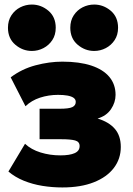

<svg xmlns="http://www.w3.org/2000/svg" viewBox="-20 -809 584 844"><path d="M254 15Q209.5 15 166.2 8Q123 1 84.8 -14.5Q46.5 -30 17 -55L90 -177Q117 -151.5 158.2 -138.8Q199.5 -126 245 -126Q286.5 -126 308.2 -135.8Q330 -145.5 330 -167Q330 -186 310.5 -191.5Q291 -197 249 -197H154V-331H243Q283 -331 298 -338.2Q313 -345.5 313 -361Q313 -372 303.8 -378.8Q294.5 -385.5 277 -388.8Q259.5 -392 235 -392Q194 -392 156.2 -379.8Q118.5 -367.5 92 -342L27 -469Q76 -506 136.5 -522Q197 -538 254 -538Q329 -538 381.2 -520.8Q433.5 -503.5 460.8 -470.8Q488 -438 488 -392Q488 -359 468 -329.2Q448 -299.5 409 -288Q459.5 -272.5 485.2 -242.2Q511 -212 511 -163Q511 -111 480.5 -70.8Q450 -30.5 392.5 -7.8Q335 15 254 15ZM120 -585Q79.5 -585 47.2 -612.5Q15 -640 15 -687Q15 -718.5 30 -741.5Q45 -764.5 69 -776.8Q93 -789 120 -789Q160.5 -789 192.8 -761.8Q225 -734.5 225 -687Q225 -655.5 210 -632.8Q195 -610 171 -597.5Q147 -585 120 -585ZM394 -585Q353.5 -585 321.2 -612.5Q289 -640 289 -687Q289 -718.5 304 -741.5Q319 -764.5 343 -776.8Q367 -789 394 -789Q434.5 -789 466.8 -761.8Q499 -734.5 499 -687Q499 -655.5 484 -632.8Q469 -610 445 -597.5Q421 -585 394 -585Z"/></svg>

Font: Geologica Cursive Black
Style: Regular
Weight: 900
Designer: Sindre Bremnes, Frode Helland
Foundry: Monokrom Skriftforlag AS
Version: Version 1.010;gftools[0.9.28]